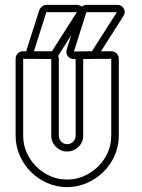

<svg xmlns="http://www.w3.org/2000/svg" viewBox="-20 -753 582 787"><path d="M141 -711Q144 -720 152.5 -726.5Q161 -733 170 -733H295Q305 -733 316 -726Q325 -733 334 -733H459Q479 -733 487.5 -718Q496 -703 485 -686L394 -543H436Q449 -543 458 -534Q467 -525 467 -512V-197Q467 -154 450 -115.5Q433 -77 404 -48.5Q375 -20 336.5 -3Q298 14 255 14Q212 14 173.5 -3Q135 -20 106.5 -48.5Q78 -77 61 -115.5Q44 -154 44 -197V-512Q44 -525 53 -534Q62 -543 75 -543H88Q88 -546 90 -552ZM190 -511 75 -512V-197Q75 -160 89.5 -127.5Q104 -95 128.5 -70.5Q153 -46 185.5 -31.5Q218 -17 255 -17Q292 -17 324.5 -31.5Q357 -46 382 -70.5Q407 -95 421.5 -127.5Q436 -160 436 -197V-512L321 -511V-197Q321 -170 301.5 -151Q282 -132 255 -132Q228 -132 209 -151.5Q190 -171 190 -197ZM272 -609 219 -525Q219 -524 218 -524Q221 -518 221 -512V-197Q221 -183 231 -172.5Q241 -162 255 -162Q270 -162 280 -172.5Q290 -183 290 -197V-511H283Q266 -511 257.5 -523.5Q249 -536 254 -552ZM283 -542 357 -543 459 -703H334ZM119 -543H193L295 -703H170Z"/></svg>

Font: Lichte PostBus
Style: Regular
Weight: 400
Designer: Peter Wiegel
Version: Version 1.001